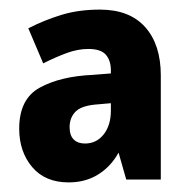

<svg xmlns="http://www.w3.org/2000/svg" viewBox="-20 -742 395 400"><path d="M188 -722Q250 -722 282.5 -685.5Q315 -649 315 -585V-368H243L227 -424Q211 -395 184.5 -378.5Q158 -362 123 -362Q74 -362 47 -394Q20 -426 20 -474Q20 -536 63 -559.5Q106 -583 173 -586L211 -589V-595Q211 -616 200.5 -628Q190 -640 164 -640Q142 -640 119 -631.5Q96 -623 70 -610L39 -683Q72 -700 108 -711Q144 -722 188 -722ZM177 -524Q148 -521 136.5 -508.5Q125 -496 125 -477Q125 -460 133.5 -451.5Q142 -443 157 -443Q181 -443 196 -462Q211 -481 211 -512V-527Z"/></svg>

Font: Noto Sans Tamil Condensed ExtraBold
Style: Regular
Weight: 800
Width: 3
Designer: Jelle Bosma - Monotype Design Team
Foundry: Monotype Imaging Inc.
Version: Version 2.004; ttfautohint (v1.8.4.7-5d5b)